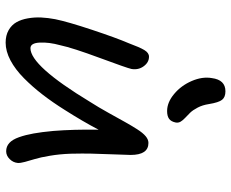

<svg xmlns="http://www.w3.org/2000/svg" viewBox="-90 -709 828 688"><g transform="rotate(90 324.0 -365.0)"><path d="M377.9 -549.8Q346.7 -549.8 316.7 -575Q286.6 -600.1 270.3 -637.9Q253.9 -675.8 259.8 -710Q266.1 -758.8 307.1 -758.8Q328.1 -758.8 337.6 -746.8Q347.2 -734.9 353 -699.2Q356.4 -676.8 365.5 -659.4Q374.5 -642.1 384 -632.3Q393.6 -622.6 402.3 -614.5Q411.1 -606.4 416 -598.1Q420.9 -589.8 418.9 -580.1Q415.5 -564 405.8 -556.9Q396 -549.8 377.9 -549.8ZM132.8 28.8Q106.9 28.8 88.1 18.1Q69.3 7.3 59.6 -10Q49.8 -27.3 45.7 -51Q41.5 -74.7 42.7 -98.9Q43.9 -123 48.8 -148.9Q58.1 -194.3 86.9 -281Q115.7 -367.7 134.8 -412.1Q149.4 -451.7 159.4 -468.3Q169.4 -484.9 183.1 -484.9Q203.6 -484.9 217.5 -465.8Q231.4 -446.8 227.1 -421.9Q223.6 -405.8 187.5 -308.3Q151.4 -210.9 142.1 -167Q130.9 -126.5 132.6 -93.3Q134.3 -60.1 152.8 -60.1Q215.8 -60.1 345.2 -273.9Q364.3 -303.7 384.5 -340.1Q404.8 -376.5 417.2 -398.9Q429.7 -421.4 443.1 -442.4Q456.5 -463.4 468.3 -473.1Q480 -482.9 492.2 -482.9Q535.2 -482.9 535.2 -418.9Q534.7 -401.9 533 -354Q531.2 -306.2 530.5 -277.6Q529.8 -249 530.8 -204.1Q532.2 -164.6 538.1 -129.9Q543.9 -95.2 549.8 -76.2Q555.7 -57.1 560.1 -40.5Q564.5 -23.9 564 -15.1Q562.5 2 550 14.4Q537.6 26.9 522 26.9Q504.9 26.9 492.4 15.6Q480 4.4 471.7 -19Q463.4 -42.5 458.3 -71.3Q453.1 -100.1 449.2 -142.1Q443.4 -215.3 444.8 -304.2Q414.1 -246.1 374 -183.1Q346.7 -139.6 319.1 -103.8Q291.5 -67.9 260.3 -36.9Q229 -5.9 196.3 11.5Q163.6 28.8 132.8 28.8Z"/></g></svg>

Font: Shantell Sans Bouncy
Style: Italic
Weight: 400
Italic angle: -11.31°
Designer: Stephen Nixon, Anya Danilova, Shantell Martin
Foundry: Arrow Type
Version: Version 1.006;[9816181b4]